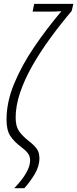

<svg xmlns="http://www.w3.org/2000/svg" viewBox="-20 -780 404 1006"><path d="M54.7 206.1Q73.7 186.5 93 161.9Q112.3 137.2 125 110.8Q137.7 84.5 137.7 59.6Q137.7 38.1 125.2 22Q112.8 5.9 89.8 -10.7Q55.2 -36.6 34.7 -66.7Q14.2 -96.7 14.2 -153.3Q14.2 -245.1 54 -341.3Q93.8 -437.5 159.2 -533.7Q224.6 -629.9 301.8 -721.2Q286.1 -719.7 268.6 -719.5Q251 -719.2 229 -719.2H150.9L159.2 -759.8H364.3L356 -723.1Q296.9 -653.3 243.9 -580.8Q190.9 -508.3 149.9 -436.3Q108.9 -364.3 85.4 -295.2Q62 -226.1 62 -163.1Q62 -119.1 79.3 -93.5Q96.7 -67.9 130.9 -41Q154.8 -22.9 170.7 -3.2Q186.5 16.6 186.5 49.3Q186.5 91.3 161.4 133.1Q136.2 174.8 107.4 206.1Z"/></svg>

Font: Open Sans Condensed Light
Style: Italic
Weight: 300
Width: 3
Italic angle: -12°
Designer: Monotype Design Team
Foundry: Monotype Imaging Inc.
Version: Version 3.000; ttfautohint (v1.8.4)